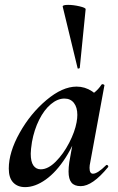

<svg xmlns="http://www.w3.org/2000/svg" viewBox="-20 -754 484 787"><path d="M16 -63Q16 -130 60.5 -209.5Q105 -289 170.5 -344Q236 -399 294 -399Q328 -399 357 -380Q386 -361 389 -324L329 -357Q346 -359 364.5 -373Q383 -387 396 -407Q398 -409 400 -409Q403 -409 406 -407Q409 -405 408 -404L350 -89Q347 -76 347 -66Q347 -42 361 -42Q380 -42 415 -77Q416 -78 418 -78Q421 -78 423 -74.5Q425 -71 423 -69Q359 9 311 9Q285 9 273 -5.5Q261 -20 261 -51Q261 -68 264 -89L289 -229L310 -246Q287 -167 249 -108Q211 -49 167.5 -18Q124 13 83 13Q52 13 34 -6Q16 -25 16 -63ZM294 -253Q297 -270 297 -283Q297 -314 283 -332Q269 -350 244 -350Q216 -350 188.5 -327Q161 -304 140.5 -263Q120 -222 111 -172Q106 -140 106 -124Q106 -91 117 -75.5Q128 -60 147 -60Q177 -60 208.5 -91.5Q240 -123 263.5 -168.5Q287 -214 294 -253ZM259 -734Q281 -734 306.5 -728Q332 -722 331 -716L307 -476Q307 -474 302.5 -473Q298 -472 298 -475L237 -727Q236 -734 259 -734Z"/></svg>

Font: Cormorant Infant
Style: Bold Italic
Weight: 700
Italic angle: -10°
Designer: Christian Thalmann (Catharsis Fonts)
Foundry: Catharsis Fonts
Version: Version 4.000